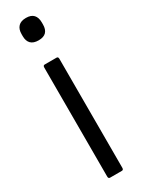

<svg xmlns="http://www.w3.org/2000/svg" viewBox="-185 -693 526 714"><g transform="rotate(-30 78.5 -335.5)"><path d="M53 0Q46 0 46 -9V-477Q46 -486 53 -486H104Q111 -486 111 -477V-9Q111 0 104 0ZM79 -575Q57 -575 46 -586Q35 -597 35 -618V-627Q35 -648 46 -659.5Q57 -671 79 -671Q101 -671 111.5 -659.5Q122 -648 122 -627V-618Q122 -597 111.5 -586Q101 -575 79 -575Z"/></g></svg>

Font: Sofia Sans Extra Condensed
Style: Regular
Weight: 400
Designer: Botio Nikoltchev, Ani Petrova
Foundry: lettersoup
Version: Version 4.101